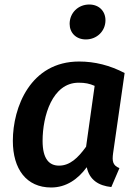

<svg xmlns="http://www.w3.org/2000/svg" viewBox="-20 -817 611 852"><path d="M361 -642C410 -642 448 -679 448 -727C448 -767 420 -797 376 -797C327 -797 289 -760 289 -711C289 -672 317 -642 361 -642ZM331 -544C115 -544 37 -341 37 -192C37 -67 97 15 207 15C274 15 326 -22 365 -75C377 -18 418 7 474 13L510 -71C480 -83 477 -102 482 -138L533 -493C468 -527 401 -544 331 -544ZM329 -450C358 -450 377 -446 400 -436L362 -166C326 -116 290 -82 242 -82C198 -82 169 -112 169 -192C169 -302 212 -450 329 -450Z"/></svg>

Font: Fira Sans Medium
Style: Italic
Weight: 500
Italic angle: -8°
Designer: bBox Type GmbH & Carrois Corporate GbR & Edenspiekermann AG
Foundry: bBox Type GmbH & Carrois Corporate GbR & Edenspiekermann AG
Version: Version 4.301;PS 004.301;hotconv 1.0.88;makeotf.lib2.5.64775